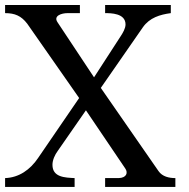

<svg xmlns="http://www.w3.org/2000/svg" viewBox="-28 -742 752 762"><path d="M-7.8 -35.2V0H268.1V-35.2C230 -37.1 180.2 -38.1 180.2 -87.9C180.2 -106.9 189.9 -127.9 201.2 -143.1L313 -304.2L469.2 -73.2C481 -56.2 474.1 -36.1 442.9 -35.2H389.2V0H668V-35.2C643.1 -35.2 616.2 -41 601.1 -63L372.1 -393.1L539.1 -633.8C565.9 -671.9 606.9 -684.1 649.9 -689.9V-722.2H389.2V-689.9C411.1 -689.9 470.2 -689.9 470.2 -645C470.2 -628.9 459 -610.8 452.1 -600.1L345.2 -435.1L200.2 -653.8C183.1 -679.2 215.8 -689.9 240.2 -689.9H289.1V-722.2H-7.8V-689.9C30.8 -689.9 56.2 -679.2 80.1 -647.9L286.1 -353L124 -116.2C91.8 -67.9 46.9 -37.1 -7.8 -35.2Z"/></svg>

Font: MusGlyphs-Text
Style: Regular
Weight: 400
Version: Version 2.1.1